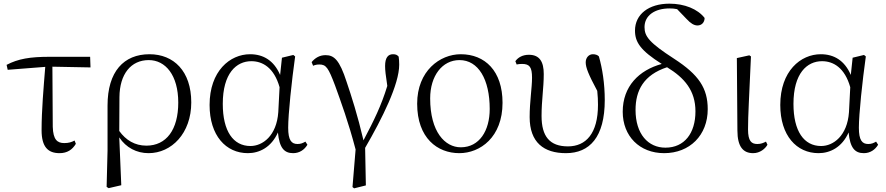

<svg xmlns="http://www.w3.org/2000/svg" viewBox="-20 -822 4836 1048"><path d="M305 14C347 14 375 -5 394 -37L387 -55C371 -46 354 -41 331 -41C293 -41 270 -59 268 -130L266 -458L474 -454L472 -512H252C143 -512 79 -501 16 -468L22 -441L227 -457C218 -344 207 -221 207 -111C207 -20 242 14 305 14Z M562 198 573 205 642 189 631 -72C668 -16 726 14 791 14C916 14 1024 -94 1024 -263C1024 -434 928 -526 796 -526C656 -526 567 -432 567 -246V0ZM631 -107 632 -292C633 -418 695 -494 792 -494C883 -494 953 -412 953 -262C953 -114 888 -27 779 -27C716 -27 667 -57 631 -107Z M1333 14C1396 14 1461 -18 1497 -99C1505 -15 1531 14 1580 14C1615 14 1642 -5 1658 -32L1647 -49C1633 -41 1622 -36 1604 -36C1571 -36 1553 -56 1553 -125C1553 -199 1572 -379 1591 -514L1581 -522L1519 -507L1509 -413C1475 -492 1417 -526 1345 -526C1235 -526 1124 -434 1124 -249C1124 -82 1213 14 1333 14ZM1506 -346 1499 -210C1490 -80 1413 -25 1347 -25C1253 -25 1196 -106 1196 -255C1196 -422 1270 -488 1352 -488C1414 -488 1476 -452 1506 -346Z M1904 199 1913 206 1977 190 1973 -15C2067 -177 2159 -362 2159 -469C2159 -486 2158 -499 2156 -513C2148 -522 2141 -526 2125 -526C2098 -526 2082 -507 2082 -462C2082 -437 2085 -414 2094 -353C2061 -245 2022 -166 1964 -56C1932 -193 1898 -298 1872 -375C1833 -496 1803 -521 1757 -521C1725 -521 1700 -506 1681 -483L1689 -463C1700 -468 1711 -470 1723 -470C1760 -470 1772 -453 1809 -355C1841 -266 1882 -155 1921 -6Z M2487 14C2601 14 2723 -73 2723 -261C2723 -435 2627 -526 2495 -526C2381 -526 2257 -435 2257 -256C2257 -68 2368 14 2487 14ZM2495 -18C2409 -18 2328 -102 2328 -285C2328 -408 2394 -494 2488 -494C2591 -494 2653 -389 2653 -227C2653 -109 2597 -18 2495 -18Z M3069 14C3198 14 3281 -73 3281 -276C3281 -365 3268 -448 3249 -514C3242 -522 3230 -526 3216 -526C3194 -526 3177 -507 3177 -482C3177 -453 3192 -416 3240 -326C3243 -298 3244 -274 3244 -250C3244 -93 3178 -23 3080 -23C2980 -23 2936 -78 2936 -189C2936 -276 2948 -340 2948 -418C2948 -484 2926 -523 2867 -523C2833 -523 2808 -509 2793 -488L2800 -470C2808 -472 2819 -473 2830 -473C2871 -473 2884 -455 2884 -398C2884 -342 2871 -267 2871 -183C2871 -44 2949 14 3069 14Z M3605 14C3745 14 3843 -84 3843 -226C3843 -341 3794 -414 3660 -501C3524 -589 3498 -623 3498 -674C3498 -737 3553 -776 3635 -776C3649 -776 3663 -775 3676 -772L3727 -719C3749 -695 3768 -683 3787 -683C3810 -683 3826 -700 3826 -724C3788 -773 3716 -802 3634 -802C3521 -802 3446 -744 3446 -655C3446 -591 3477 -546 3592 -473C3468 -439 3379 -351 3379 -212C3379 -79 3471 14 3605 14ZM3621 -455C3716 -397 3776 -328 3776 -214C3776 -95 3716 -16 3612 -16C3518 -16 3449 -90 3449 -222C3449 -328 3493 -413 3621 -455Z M4091 14C4128 14 4157 -10 4169 -32L4161 -49C4147 -42 4134 -36 4114 -36C4082 -36 4063 -51 4063 -116C4063 -195 4069 -282 4079 -514L4070 -520L4002 -505L4005 -110C4005 -19 4038 14 4091 14Z M4448 14C4511 14 4576 -18 4612 -99C4620 -15 4646 14 4695 14C4730 14 4757 -5 4773 -32L4762 -49C4748 -41 4737 -36 4719 -36C4686 -36 4668 -56 4668 -125C4668 -199 4687 -379 4706 -514L4696 -522L4634 -507L4624 -413C4590 -492 4532 -526 4460 -526C4350 -526 4239 -434 4239 -249C4239 -82 4328 14 4448 14ZM4621 -346 4614 -210C4605 -80 4528 -25 4462 -25C4368 -25 4311 -106 4311 -255C4311 -422 4385 -488 4467 -488C4529 -488 4591 -452 4621 -346Z"/></svg>

Font: Noto Serif SC Light
Style: Regular
Weight: 300
Designer: Ryoko NISHIZUKA 西塚涼子 (kana & ideographs); Frank Grießhammer (Latin, Greek & Cyrillic); Wenlong ZHANG 张文龙 (bopomofo); San
Foundry: Adobe
Version: Version 2.001;hotconv 1.1.0;makeotfexe 2.6.0